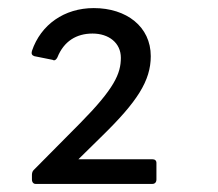

<svg xmlns="http://www.w3.org/2000/svg" viewBox="-20 -781 540 475"><path d="M357 -326C363 -326 367 -330 367 -337V-378C367 -384 363 -387 357 -387H174L233 -445C319 -529 353 -581 353 -642C353 -715 293 -761 212 -761C139 -761 81 -720 59 -655C57 -648 59 -644 65 -642L110 -633C115 -630 119 -633 122 -639C138 -679 169 -698 209 -698C249 -698 279 -675 279 -638C279 -599 263 -562 178 -476L63 -360C60 -357 59 -352 59 -348V-337C59 -330 63 -326 68 -326Z"/></svg>

Font: LINE Seed JP App_OTF Regular
Style: Regular
Weight: 400
Designer: LY Corporation & Fontrix & Fontworks
Version: Version 1.002